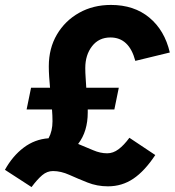

<svg xmlns="http://www.w3.org/2000/svg" viewBox="-49 -731 709 779"><path d="M389 25Q345 25 306 9.5Q267 -6 232.5 -21.5Q198 -37 166 -37Q142 -37 122 -20Q102 -3 79 28L-29 -42Q2 -98 47 -132Q92 -166 148 -170Q164 -199 164 -239Q164 -250 163.5 -262Q163 -274 162 -287H59L77 -375H154Q152 -397 150.5 -419Q149 -441 149 -462Q149 -535 182 -591Q215 -647 272 -679Q329 -711 401 -711Q495 -711 557 -659.5Q619 -608 640 -518L500 -484Q475 -579 399 -579Q352 -579 324.5 -543.5Q297 -508 297 -455Q297 -436 298.5 -415.5Q300 -395 301 -375H433L415 -287H307V-274Q307 -237 297.5 -205Q288 -173 268 -147Q300 -134 329 -121.5Q358 -109 386 -109Q410 -109 432 -125.5Q454 -142 476 -172L581 -102Q538 -37 492 -6Q446 25 389 25Z"/></svg>

Font: Red Hat Mono
Style: Bold Italic
Weight: 700
Italic angle: -12°
Monospace: yes
Designer: Pentagram, MCKL
Foundry: Pentagram, MCKL
Version: Version 1.023; ttfautohint (v1.8.3)